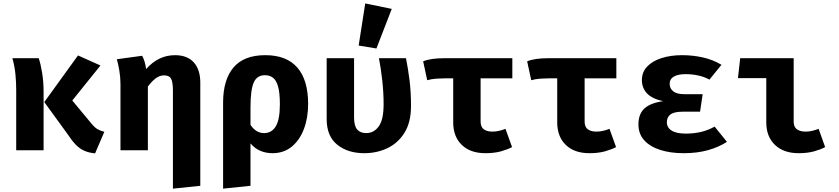

<svg xmlns="http://www.w3.org/2000/svg" viewBox="-20 -889 4963 1136"><path d="M441.5 -561 574.4 -501.5 407.7 -294.4 520.5 -158.5Q540 -134.4 557.7 -124.4Q575.4 -114.4 597.4 -109.2L542.6 18.5Q505.6 14.9 478.5 2.8Q451.3 -9.2 428.2 -33.1Q405.1 -56.9 379.5 -95.9L242.1 -285.1ZM209.2 -544.6Q220.5 -511.3 229.2 -458.5Q237.9 -405.6 237.9 -345.1V0H75.9V-356.9Q75.9 -402.6 71.3 -449.7Q66.7 -496.9 53.3 -544.6Z M1015.4 -562.6Q1087.7 -562.6 1126.4 -520Q1165.1 -477.4 1165.1 -400V210.3L1003.1 227.2V-353.3Q1003.1 -403.6 992.3 -423.3Q981.5 -443.1 950.8 -443.1Q924.6 -443.1 901.3 -425.4Q877.9 -407.7 854.9 -376.9V0H692.8V-391.8Q692.8 -432.3 685.9 -472.3Q679 -512.3 671.3 -538.5L821 -559Q837.4 -531.3 844.6 -480.5Q917.4 -562.6 1015.4 -562.6Z M1549.7 -562.6Q1675.4 -562.6 1739.2 -489.2Q1803.1 -415.9 1803.1 -273.8Q1803.1 -191.8 1778.2 -125.9Q1753.3 -60 1706.2 -21.3Q1659 17.4 1591.8 17.4Q1553.3 17.4 1520.3 3.3Q1487.2 -10.8 1462.1 -40.5V210.3L1300 227.2V-282.1Q1300 -416.9 1361.5 -489.7Q1423.1 -562.6 1549.7 -562.6ZM1547.7 -444.1Q1500 -444.1 1481 -400.3Q1462.1 -356.4 1462.1 -254.4V-150.3Q1494.4 -101.5 1542.6 -101.5Q1587.7 -101.5 1611.8 -141.8Q1635.9 -182.1 1635.9 -271.8Q1635.9 -338.5 1625.6 -375.9Q1615.4 -413.3 1595.6 -428.7Q1575.9 -444.1 1547.7 -444.1Z M2382.1 -544.6Q2394.4 -483.6 2403.1 -414.4Q2411.8 -345.1 2411.8 -262.6Q2411.8 -165.6 2373.3 -103.8Q2334.9 -42.1 2272.1 -12.3Q2209.2 17.4 2135.4 17.4Q2037.4 17.4 1975.1 -33.1Q1912.8 -83.6 1912.8 -184.1V-544.6H2074.9V-194.4Q2074.9 -144.1 2093.3 -122.8Q2111.8 -101.5 2146.7 -101.5Q2191.8 -101.5 2220.8 -141Q2249.7 -180.5 2249.7 -271.8Q2249.7 -339 2242.1 -409.7Q2234.4 -480.5 2222.1 -544.6ZM2141 -868.7 2297.9 -836.4 2207.2 -602.1 2102.1 -619.5Z M3011.3 -544.6V-425.6H2823.6V-170.3Q2823.6 -137.9 2842.3 -124.1Q2861 -110.3 2892.8 -110.3Q2914.4 -110.3 2934.1 -115.1Q2953.8 -120 2970.8 -126.7L3009.7 -18.5Q2982.1 -4.1 2943.1 6.7Q2904.1 17.4 2852.3 17.4Q2762.6 17.4 2712.1 -31.8Q2661.5 -81 2661.5 -164.6V-425.6H2613.3Q2590.8 -425.6 2561.5 -423.6Q2532.3 -421.5 2507.7 -414.4L2483.6 -526.2Q2528.2 -544.6 2608.7 -544.6Z M3626.7 -544.6V-425.6H3439V-170.3Q3439 -137.9 3457.7 -124.1Q3476.4 -110.3 3508.2 -110.3Q3529.7 -110.3 3549.5 -115.1Q3569.2 -120 3586.2 -126.7L3625.1 -18.5Q3597.4 -4.1 3558.5 6.7Q3519.5 17.4 3467.7 17.4Q3377.9 17.4 3327.4 -31.8Q3276.9 -81 3276.9 -164.6V-425.6H3228.7Q3206.2 -425.6 3176.9 -423.6Q3147.7 -421.5 3123.1 -414.4L3099 -526.2Q3143.6 -544.6 3224.1 -544.6Z M4122.1 -228.2H4021Q3969.2 -228.2 3947.4 -212.1Q3925.6 -195.9 3925.6 -166.2Q3925.6 -134.4 3953.8 -116.4Q3982.1 -98.5 4038.5 -98.5Q4135.9 -98.5 4208.2 -140L4281 -49.7Q4232.8 -18.5 4169 -0.5Q4105.1 17.4 4025.1 17.4Q3947.2 17.4 3886.7 -1.8Q3826.2 -21 3791.8 -59Q3757.4 -96.9 3757.4 -152.8Q3757.4 -213.8 3792.3 -246.7Q3827.2 -279.5 3903.1 -290.3Q3836.9 -305.1 3807.4 -337.2Q3777.9 -369.2 3777.9 -415.4Q3777.9 -462.6 3809.2 -495.4Q3840.5 -528.2 3894.4 -545.4Q3948.2 -562.6 4015.4 -562.6Q4079.5 -562.6 4139.5 -549Q4199.5 -535.4 4248.7 -505.6L4177.4 -417.9Q4148.2 -434.4 4111.5 -442.3Q4074.9 -450.3 4036.4 -450.3Q3991.3 -450.3 3966.7 -435.9Q3942.1 -421.5 3942.1 -392.8Q3942.1 -366.2 3963.1 -349Q3984.1 -331.8 4028.2 -331.8H4137.4Z M4513.8 -426.7H4346.2L4359.5 -544.6H4675.9V-170.3Q4675.9 -137.9 4694.9 -124.1Q4713.8 -110.3 4746.2 -110.3Q4767.2 -110.3 4786.7 -115.1Q4806.2 -120 4823.6 -126.7L4862.1 -18.5Q4834.9 -4.1 4795.9 6.7Q4756.9 17.4 4705.1 17.4Q4616.4 17.4 4565.1 -31.8Q4513.8 -81 4513.8 -164.6Z"/></svg>

Font: FiraCode Nerd Font
Style: Bold
Weight: 700
Designer: Carrois Corporate, Edenspiekermann AG, Nikita Prokopov
Foundry: Carrois Corporate, Edenspiekermann AG, Nikita Prokopov
Version: Version 6.002;Nerd Fonts 2.1.0